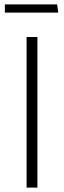

<svg xmlns="http://www.w3.org/2000/svg" viewBox="-20 -847 289 867"><path d="M149 0V-680H100V0ZM2 -790H243L238 -827H2Z"/></svg>

Font: Catamaran Thin
Style: Regular
Weight: 100
Designer: Pria Ravichandran
Version: Version 2.000